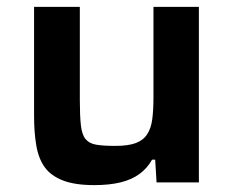

<svg xmlns="http://www.w3.org/2000/svg" viewBox="-20 -530 677 558"><path d="M254 8Q198 8 163 -5.5Q128 -19 110 -44Q92 -69 85.5 -107Q79 -145 79 -194V-510H212V-240Q212 -194 215 -166.5Q218 -139 228.5 -126Q239 -113 259.5 -109.5Q280 -106 315 -106Q352 -106 374 -114Q396 -122 407.5 -139.5Q419 -157 422.5 -183.5Q426 -210 426 -247V-510H558V0H435L431 -66H422Q408 -41 385.5 -24.5Q363 -8 330.5 0Q298 8 254 8Z"/></svg>

Font: Saira SemiExpanded SemiBold
Style: Regular
Weight: 600
Width: 6
Designer: Hector Gatti with collaboration of the Omnibus-Type team
Foundry: Omnibus-Type
Version: Version 1.101